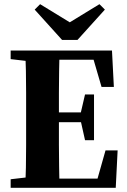

<svg xmlns="http://www.w3.org/2000/svg" viewBox="-20 -899 610 919"><path d="M31 0V-41L160 -56H197V0ZM101 0Q103 -46 104 -98Q105 -150 105 -204Q105 -258 105 -310V-350Q105 -401 105 -454.5Q105 -508 104 -559.5Q103 -611 101 -657H265Q264 -612 263 -560Q262 -508 262 -455Q262 -402 262 -350V-313Q262 -260 262 -205.5Q262 -151 263 -99Q264 -47 265 0ZM184 0V-44H475L440 -20L485 -179H543L534 0ZM184 -314V-361H389V-314ZM387 -228 364 -331V-348L387 -447H430V-228ZM31 -616V-657H197V-601H160ZM466 -483 421 -637 456 -613H177V-657H516L525 -483ZM172 -879 347 -772H281L456 -879L482 -853L351 -708H277L146 -853Z"/></svg>

Font: Source Serif 4 36pt
Style: Bold
Weight: 700
Designer: Frank Grießhammer
Foundry: Adobe Systems Incorporated
Version: Version 4.004;hotconv 1.0.116;makeotfexe 2.5.65601